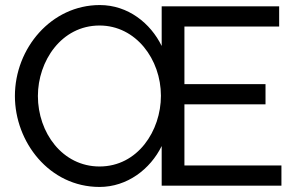

<svg xmlns="http://www.w3.org/2000/svg" viewBox="-20 -735 1171 760"><path d="M1094 -80H710V-322H1031V-402H710V-630H1085V-710H620V-553C576 -643 487 -715 375 -715C183 -715 39 -544 39 -355C39 -173 175 5 374 5C483 5 575 -65 620 -157V0H1094ZM617 -356C617 -217 525 -76 374 -76C227 -76 130 -210 130 -355C130 -493 223 -634 374 -634C518 -634 617 -500 617 -356Z"/></svg>

Font: FIGSv2-sans-serif Medium
Style: Regular
Weight: 500
Designer: Matt McInerney, Pablo Impallari, Rodrigo Fuenzalida,Mirko Velimirovic
Foundry: Matt McInerney, Pablo Impallari, Rodrigo Fuenzalida
Version: Version 4.021;hotconv 1.0.109;makeotfexe 2.5.65596